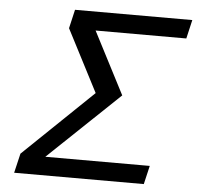

<svg xmlns="http://www.w3.org/2000/svg" viewBox="-52 -782 858 835"><g transform="rotate(5 377.0 -364.5)"><path d="M606 0H40L60 -85L363 -376L223 -647L242 -729H754L735 -647H339L479 -376L169 -81H625Z"/></g></svg>

Font: Miedinger
Style: Italic
Weight: 400
Italic angle: -13°
Version: Version 001.000